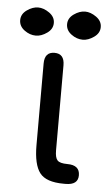

<svg xmlns="http://www.w3.org/2000/svg" viewBox="-61 -644 387 677"><g transform="rotate(5 133.0 -305.5)"><path d="M197.3 0H190.4Q127.9 0 105.5 -29.3Q83 -58.6 83 -127V-416Q83 -457 118.2 -457Q153.3 -457 153.3 -416V-115.2Q153.3 -88.9 162.1 -79.6Q170.9 -70.3 197.3 -70.3Q241.2 -70.3 241.2 -34.2Q241.2 0 197.3 0ZM46.9 -511.7Q25.4 -511.7 6.3 -525.9Q-12.7 -540 -12.7 -561.5Q-12.7 -583 7.3 -597.2Q27.3 -611.3 46.9 -611.3Q66.4 -611.3 86.4 -597.2Q106.4 -583 106.4 -561.5Q106.4 -540 86.4 -525.9Q66.4 -511.7 46.9 -511.7ZM212.9 -511.7Q191.4 -511.7 172.4 -525.9Q153.3 -540 153.3 -561.5Q153.3 -583 173.3 -597.2Q193.4 -611.3 212.9 -611.3Q232.4 -611.3 252.4 -597.2Q272.5 -583 272.5 -561.5Q272.5 -540 252.4 -525.9Q232.4 -511.7 212.9 -511.7Z"/></g></svg>

Font: Jura
Style: DemiBold
Weight: 600
Version: Version 2.4